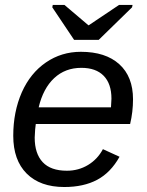

<svg xmlns="http://www.w3.org/2000/svg" viewBox="-20 -748 596 778"><path d="M125 -245.6Q122.1 -229 120.6 -190.4Q120.6 -125.5 153.1 -90.8Q185.5 -56.2 251 -56.2Q298.3 -56.2 336.9 -79.6Q375.5 -103 397 -143.6L464.4 -112.8Q428.7 -48.8 373.8 -19.5Q318.8 9.8 240.7 9.8Q142.6 9.8 88.1 -44.7Q33.7 -99.1 33.7 -197.8Q33.7 -294.9 68.4 -374Q103 -451.7 166 -494.9Q229 -538.1 307.6 -538.1Q407.7 -538.1 463.4 -487.8Q519 -437.5 519 -345.7Q519 -294.9 507.3 -245.6ZM136.7 -313H429.7L431.6 -348.1Q431.6 -408.7 400.1 -440.9Q368.7 -473.1 309.6 -473.1Q244.1 -473.1 199.5 -431.4Q154.8 -389.6 136.7 -313ZM515.1 -718.3 379.9 -586.4H280.3L191.9 -718.3L193.8 -728H241.2L338.4 -645.5H339.4L462.4 -728H517.1Z"/></svg>

Font: Arimo
Style: Italic
Weight: 400
Italic angle: -12°
Designer: Steve Matteson
Foundry: Monotype Imaging Inc.
Version: Version 1.33